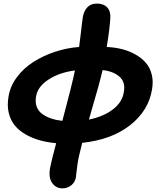

<svg xmlns="http://www.w3.org/2000/svg" viewBox="-20 -783 880 1063"><path d="M325.2 259.8Q288.6 259.8 267.6 228.3Q246.6 196.8 258.8 139.2Q268.6 92.3 291 9.8Q242.7 5.4 200.9 -6.1Q159.2 -17.6 122.8 -38.3Q86.4 -59.1 62.7 -87.4Q39.1 -115.7 28.8 -156.5Q18.6 -197.3 26.9 -246.1Q35.6 -304.7 73.2 -355.2Q110.8 -405.8 165.5 -440.4Q220.2 -475.1 285.6 -496.6Q351.1 -518.1 418 -522.9Q422.4 -556.2 427 -595Q431.6 -633.8 434.3 -657.5Q437 -681.2 439 -690.9Q445.3 -723.6 464.4 -743.4Q483.4 -763.2 516.1 -763.2Q553.7 -763.2 573.5 -741.9Q593.3 -720.7 590.8 -683.1Q587.4 -622.6 570.8 -522.9Q615.2 -521 655 -511Q694.8 -501 729 -481.9Q763.2 -462.9 786.6 -436.3Q810.1 -409.7 819.8 -371.6Q829.6 -333.5 821.8 -288.1Q802.2 -169.4 699.7 -89.4Q597.2 -9.3 435.1 7.8Q432.6 19 427.7 38.6Q422.9 58.1 419.2 73.2Q415.5 88.4 413.1 101.1Q408.2 128.4 404.5 162.1Q400.9 195.8 399.9 200.2Q395 226.6 374 243.2Q353 259.8 325.2 259.8ZM666 -275.9Q675.3 -329.1 640.9 -358.9Q606.4 -388.7 547.9 -395Q533.2 -327.6 472.2 -121.1Q553.2 -137.2 606 -178Q658.7 -218.8 666 -275.9ZM179.2 -246.1Q174.3 -215.3 183.6 -191.2Q192.9 -167 214.4 -151.6Q235.8 -136.2 263.4 -127Q291 -117.7 325.2 -113.8Q376.5 -304.7 395 -393.1Q306.6 -381.3 246.6 -341.3Q186.5 -301.3 179.2 -246.1Z"/></svg>

Font: Shantell Sans Normal
Style: Bold Italic
Weight: 700
Italic angle: -11.31°
Designer: Stephen Nixon, Anya Danilova, Shantell Martin
Foundry: Arrow Type
Version: Version 1.006;[559af2be0]